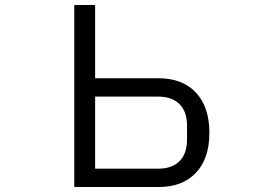

<svg xmlns="http://www.w3.org/2000/svg" viewBox="-20 -753 1096 773"><path d="M279 0V-733H363V-438H618Q715 -438 769 -380Q823 -322 823 -218Q823 -115 769 -57.5Q715 0 618 0ZM618 -74Q672 -74 702.5 -104Q733 -134 733 -192V-246Q733 -304 702.5 -334Q672 -364 618 -364H363V-74Z"/></svg>

Font: PlemolJP
Style: Regular
Weight: 400
Monospace: yes
Version: v2.0.4; ttfautohint (v1.8.4.7-5d5b-dirty) -l 6 -r 45 -G 200 